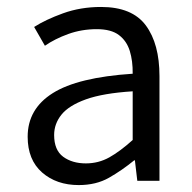

<svg xmlns="http://www.w3.org/2000/svg" viewBox="-20 -517 550 549"><path d="M205.1 12.2Q141.6 12.2 100.3 -23.9Q59.1 -60.1 59.1 -126Q59.1 -205.6 130.9 -250.7Q202.6 -295.9 359.4 -306.2Q359.9 -342.8 351.1 -371.3Q342.3 -399.9 320.1 -416.7Q297.9 -433.6 256.8 -433.6Q213.4 -433.6 175 -419.7Q136.7 -405.8 108.4 -386.2L77.6 -439.9Q110.4 -460.9 160.4 -479Q210.4 -497.1 269 -497.1Q357.9 -497.1 397 -444.3Q436 -391.6 436 -299.3V0H372.6L365.7 -58.6H363.8Q328.6 -29.8 291.7 -8.8Q254.9 12.2 205.1 12.2ZM225.6 -49.8Q261.7 -49.8 292.7 -67.1Q323.7 -84.5 359.4 -116.7V-255.9Q274.4 -250.5 225.6 -232.9Q176.8 -215.3 155.8 -189.2Q134.8 -163.1 134.8 -130.9Q134.8 -87.9 160.6 -68.8Q186.5 -49.8 225.6 -49.8Z"/></svg>

Font: Varta Light
Style: Regular
Weight: 400
Version: Version 1.004